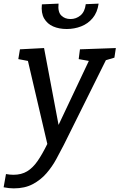

<svg xmlns="http://www.w3.org/2000/svg" viewBox="-74 -799 659 1059"><path d="M-54 234 -41 161Q-30 163 -20 164Q-10 165 0 165Q44 165 75.5 146Q107 127 133 89.5Q159 52 187 -5L80 -463L27 -473L36 -527L169 -534L249 -110L416 -463L360 -473L367 -527L565 -534L557 -481L510 -467L278 0Q259 37 236.5 78.5Q214 120 182.5 156.5Q151 193 107 216.5Q63 240 2 240Q-24 240 -54 234ZM294 -639Q252 -639 219.5 -653Q187 -667 169.5 -697Q152 -727 157 -775L249 -779Q244 -734 263.5 -714Q283 -694 315 -694Q346 -694 370 -714Q394 -734 399 -776L470 -779Q463 -730 437 -699Q411 -668 373.5 -653.5Q336 -639 294 -639Z"/></svg>

Font: Bitter Medium
Style: Italic
Weight: 500
Italic angle: -9°
Designer: Sol Matas, and Bitter project Authors
Foundry: Sol Matas
Version: Version 2.001